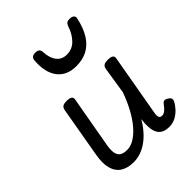

<svg xmlns="http://www.w3.org/2000/svg" viewBox="-238 -975 1122 1122"><g transform="rotate(-45 323.0 -413.5)"><path d="M207 16Q157 16 125 -4.5Q93 -25 81.5 -66.5Q70 -108 81 -170L136 -486Q140 -503 150 -509Q160 -515 180 -515Q207 -515 216.5 -507Q226 -499 222 -482L166 -166Q160 -132 163.5 -108.5Q167 -85 183 -73.5Q199 -62 230 -62Q260 -62 290.5 -81Q321 -100 350 -134Q379 -168 404.5 -215.5Q430 -263 450 -319L476 -486Q480 -503 490 -509Q500 -515 520 -515Q547 -515 556.5 -507Q566 -499 562 -482L496 -107Q493 -92 493.5 -81Q494 -70 499.5 -64.5Q505 -59 515 -59Q526 -59 535.5 -65Q545 -71 554 -81Q563 -91 572 -103Q578 -112 588 -113Q598 -114 611 -105Q624 -97 626.5 -87.5Q629 -78 623 -68Q613 -48 595 -28.5Q577 -9 553 4Q529 17 500 17Q470 17 452 7.5Q434 -2 425 -18.5Q416 -35 413.5 -56Q411 -77 412 -100L415 -131Q393 -94 368.5 -66.5Q344 -39 317 -20.5Q290 -2 262 7Q234 16 207 16ZM366 -618Q288 -618 248.5 -669.5Q209 -721 216 -815Q217 -829 225.5 -836.5Q234 -844 251 -844Q269 -844 277.5 -836Q286 -828 286 -815Q288 -765 310.5 -735Q333 -705 374 -705Q420 -705 450.5 -737Q481 -769 495 -813Q501 -829 508.5 -835.5Q516 -842 533 -842Q552 -842 561 -833.5Q570 -825 566 -811Q552 -746 525 -703Q498 -660 458.5 -639Q419 -618 366 -618Z"/></g></svg>

Font: Playwrite ZA
Style: Regular
Weight: 400
Designer: Veronika Burian, José Scaglione
Foundry: TypeTogether
Version: Version 1.002